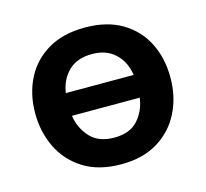

<svg xmlns="http://www.w3.org/2000/svg" viewBox="-82 -604 762 710"><g transform="rotate(-15 299.0 -249.0)"><path d="M301 12.5Q213 12.5 155 -24.5Q97 -61.5 68.5 -121.5Q40 -181.5 40 -251Q40 -325.5 70 -384.2Q100 -443 157.8 -477Q215.5 -511 298.5 -511Q383.5 -511 441.2 -476.5Q499 -442 528.2 -383.2Q557.5 -324.5 557.5 -251Q557.5 -176.5 527.2 -116.8Q497 -57 439.5 -22.2Q382 12.5 301 12.5ZM300 -409.5Q240.5 -409.5 208 -376.5Q175.5 -343.5 169 -295H428.5Q421.5 -345.5 388 -377.5Q354.5 -409.5 300 -409.5ZM300.5 -89.5Q361 -89.5 391.8 -124.8Q422.5 -160 428.5 -208H169Q176 -160 208 -124.8Q240 -89.5 300.5 -89.5Z"/></g></svg>

Font: Commissioner SemiBold
Style: Regular
Weight: 600
Designer: Kostas Bartsokas
Foundry: Kostas Bartsokas
Version: Version 1.000; ttfautohint (v1.8.3)